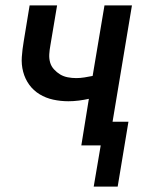

<svg xmlns="http://www.w3.org/2000/svg" viewBox="-20 -540 540 713"><path d="M417 153H328L354 0H282L310 -173Q292 -169 272.5 -166.5Q253 -164 234 -164Q205 -164 177.5 -170Q150 -176 127 -190Q104 -204 88.5 -225.5Q73 -247 66 -273.5Q59 -300 61 -328.5Q63 -357 68 -386L90 -520H192L167 -371Q164 -355 163 -339Q162 -323 166 -308.5Q170 -294 180.5 -282.5Q191 -271 203.5 -263.5Q216 -256 231.5 -253Q247 -250 263 -250Q278 -250 293.5 -252.5Q309 -255 324 -258L368 -520H470L398 -88H457Z"/></svg>

Font: Iosevka SS18 Semibold
Style: Italic
Weight: 600
Italic angle: -9°
Monospace: yes
Designer: Belleve Invis
Foundry: Belleve Invis
Version: Version 25.1.1; ttfautohint (v1.8.4)